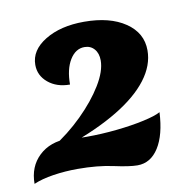

<svg xmlns="http://www.w3.org/2000/svg" viewBox="-59 -867 535 530"><g transform="rotate(-10 208.5 -601.5)"><path d="M109 -482 63 -483Q111 -513 150 -551.5Q189 -590 212.5 -628.5Q236 -667 236 -697Q236 -717 225.5 -729Q215 -741 198 -741Q173 -741 157 -715Q141 -689 141 -646Q104 -646 80 -666Q56 -686 56 -716Q56 -757 99.5 -783.5Q143 -810 209 -810Q281 -810 324.5 -780.5Q368 -751 368 -702Q368 -660 338 -620.5Q308 -581 250 -546Q192 -511 109 -482ZM-3 -393Q-3 -441 28 -470.5Q59 -500 110 -500Q121 -500 124 -499Q127 -498 133.5 -497Q140 -496 161 -496Q203 -496 246 -500.5Q289 -505 323 -512.5Q357 -520 371 -528Q368 -465 345.5 -429.5Q323 -394 286 -394Q264 -394 220.5 -403.5Q177 -413 121 -413Q86 -413 53 -408Q20 -403 -3 -393Z"/></g></svg>

Font: Merienda Black
Style: Regular
Weight: 900
Designer: Eduardo Rodriguez Tunni
Foundry: Eduardo Rodriguez Tunni
Version: Version 2.001